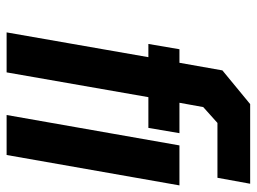

<svg xmlns="http://www.w3.org/2000/svg" viewBox="-118 -659 777 581"><g transform="rotate(90 270.5 -368.5)"><path d="M78 0 153 -429H113L129 -523H170L193 -653L295 -737H536L518 -638H352L304 -595L291 -523H383L367 -429H274L199 0ZM328 0 420 -523H541L449 0Z"/></g></svg>

Font: Tomorrow Medium
Style: Italic
Weight: 500
Italic angle: -10°
Designer: Tony de Marco, Monica Rizzolli
Foundry: Just in Type
Version: Version 2.002